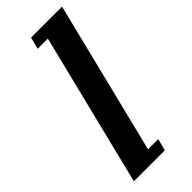

<svg xmlns="http://www.w3.org/2000/svg" viewBox="-243 -786 824 824"><g transform="rotate(-45 168.5 -374.0)"><path d="M197 -694H135L149 -748H337L165 -54H227L213 0H25Z"/></g></svg>

Font: IBM Plex Serif SmBld
Style: Italic
Weight: 600
Italic angle: -14°
Designer: Mike Abbink, Paul van der Laan, Pieter van Rosmalen
Foundry: Bold Monday
Version: Version 3.001